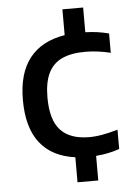

<svg xmlns="http://www.w3.org/2000/svg" viewBox="-55 -706 601 867"><g transform="rotate(-5 245.5 -272.0)"><path d="M159 -273Q159 -171 202 -124.8Q245 -78.5 332 -78.5Q360.5 -78.5 391.2 -84Q422 -89.5 461.5 -101V-13.5Q412.5 4 355 8.5V120H261V6.5Q156 -7.5 101.8 -76.8Q47.5 -146 47.5 -271.5Q47.5 -393 101.8 -461.5Q156 -530 261 -547V-664H355V-552Q410.5 -550.5 461.5 -537V-449.5Q401 -464 347 -464Q281.5 -464 240.2 -444.2Q199 -424.5 179 -382.5Q159 -340.5 159 -273Z"/></g></svg>

Font: Encode Sans Semi Expanded Medium
Style: Regular
Weight: 500
Width: 6
Designer: Multiple Designers
Foundry: Impallari Type
Version: Version 2.000